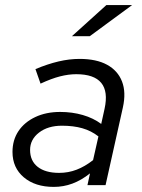

<svg xmlns="http://www.w3.org/2000/svg" viewBox="-20 -726 556 753"><path d="M191 7Q118 7 73.5 -30.5Q29 -68 29 -130Q29 -177 52.5 -212Q76 -247 118.5 -267Q161 -287 216 -287Q263 -287 304.5 -275Q346 -263 377 -240L390 -299Q405 -367 377 -401Q349 -435 279 -435Q249 -435 215.5 -426.5Q182 -418 139 -398L119 -455Q167 -475 209.5 -485Q252 -495 292 -495Q358 -495 400 -472Q442 -449 458.5 -406.5Q475 -364 462 -305L394 0H323L333 -46Q299 -19 264 -6Q229 7 191 7ZM212 -48Q248 -48 280.5 -60.5Q313 -73 345 -98L366 -191Q338 -213 303 -223Q268 -233 223 -233Q168 -233 133 -206Q98 -179 98 -138Q98 -95 128 -71.5Q158 -48 212 -48ZM262 -584 397 -706H498L332 -584Z"/></svg>

Font: Red Hat Text
Style: Italic
Weight: 300
Italic angle: -12°
Designer: Pentagram, MCKL
Foundry: Pentagram, MCKL
Version: Version 1.023